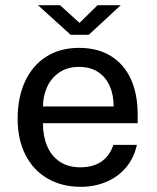

<svg xmlns="http://www.w3.org/2000/svg" viewBox="-20 -712 606 742"><path d="M290.4 -65.4Q338.9 -65.4 371.3 -87.2Q403.6 -108.9 418.2 -152.2H509Q497.4 -99.6 465.6 -63.1Q433.8 -26.6 388.7 -8.3Q343.7 10 292.2 10Q219.9 10 164.6 -21.7Q109.2 -53.3 78.7 -112.8Q48.1 -172.3 48.1 -253.2Q48.1 -334.5 76.4 -396.5Q104.8 -458.4 158.2 -492.7Q211.6 -527 285.5 -527Q357.5 -527 408.3 -495.6Q459.2 -464.2 485.6 -406.6Q512 -348.9 512 -270.2V-235.9H146Q145.8 -186.5 162 -148Q178.1 -109.5 210.6 -87.4Q243.1 -65.4 290.4 -65.4ZM419.2 -300.5Q419.2 -344.9 404.2 -379.3Q389.2 -413.8 359.1 -433.7Q329 -453.5 284.9 -453.5Q240.1 -453.5 208.6 -431.6Q177.2 -409.8 161.6 -374.8Q145.9 -339.8 146.2 -300.5ZM446.5 -691.8 323.1 -577.5H253.2L126.9 -691.8H212L287.4 -623.6L356.9 -691.8Z"/></svg>

Font: Public Sans VF
Style: Regular
Weight: 400
Designer: Pablo Impallari, Rodrigo Fuenzalida (Modified by Dan O. Williams and USWDS)
Version: Version 1.003